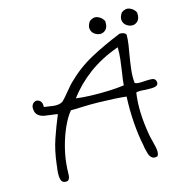

<svg xmlns="http://www.w3.org/2000/svg" viewBox="-128 -1003 1136 1161"><g transform="rotate(-15 440.0 -422.5)"><path d="M133 33Q117 29 112.5 11Q108 -7 109.5 -29.5Q111 -52 114 -68Q115 -76 115 -79Q125 -167 149 -236.5Q173 -306 201 -373Q191 -375 181.5 -376.5Q172 -378 161 -379Q141 -381 121 -384.5Q101 -388 86 -398Q71 -408 66 -428Q60 -456 71 -470.5Q82 -485 97 -485Q110 -485 121 -473.5Q132 -462 130 -437Q134 -436 141 -435Q165 -431 191 -428Q217 -425 239 -434Q250 -439 267.5 -460Q285 -481 302 -501Q313 -515 319.5 -521.5Q326 -528 331 -534Q405 -608 492.5 -655.5Q580 -703 684 -745Q692 -748 706 -744.5Q720 -741 727 -731Q727 -702 722.5 -670.5Q718 -639 712 -607Q705 -566 699.5 -521Q694 -476 698 -435Q706 -430 719 -429Q732 -428 759 -430Q782 -432 804 -430.5Q826 -429 830 -409Q833 -391 821.5 -384.5Q810 -378 791 -377.5Q772 -377 753 -378Q752 -378 751 -378Q734 -380 719 -380Q704 -380 693 -377Q675 -263 702 -108Q704 -98 706.5 -87.5Q709 -77 712 -66Q724 -21 724.5 -1.5Q725 18 717 29Q694 36 681.5 25.5Q669 15 663.5 -4Q658 -23 654 -41Q654 -42 654 -43Q653 -48 652.5 -53Q652 -58 651 -62Q638 -122 632 -203Q626 -284 630 -368Q598 -372 552 -374.5Q506 -377 455 -378Q404 -379 357 -377Q338 -376 319 -375.5Q300 -375 283 -375Q255 -341 231 -287.5Q207 -234 191 -172Q175 -110 171 -49Q170 -44 170 -38Q170 -32 170 -25Q170 -10 168.5 5Q167 20 159.5 28.5Q152 37 133 33ZM331 -437Q374 -431 427.5 -429.5Q481 -428 535 -430Q589 -432 631 -438Q634 -476 641 -516Q647 -556 651.5 -595Q656 -634 655 -670Q546 -631 466 -571.5Q386 -512 331 -437ZM574 -775Q555 -776 539 -788Q523 -800 519.5 -820.5Q516 -841 534 -867Q560 -887 585.5 -877Q611 -867 623 -843Q626 -806 610 -790Q594 -774 574 -775ZM774 -775Q755 -776 739 -788Q723 -800 719.5 -820.5Q716 -841 734 -867Q760 -887 785.5 -877Q811 -867 823 -843Q826 -806 810 -790Q794 -774 774 -775Z"/></g></svg>

Font: Yuji Hentaigana Akari
Style: Regular
Weight: 400
Designer: Kataoka Yuji
Foundry: Kinuta Font Factory
Version: Version 3.002